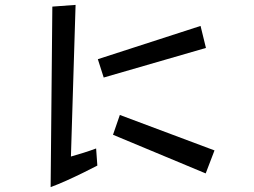

<svg xmlns="http://www.w3.org/2000/svg" viewBox="-20 -744 1040 785"><path d="M378 -67Q353 -54 319.5 -37.5Q286 -21 251.5 -5.5Q217 10 187 21L194 -717L289 -724L270 -104Q292 -110 322 -119.5Q352 -129 373 -137ZM380 -502 800 -638 822 -548 404 -427ZM470 -274 857 -129 821 -35 442 -193Z"/></svg>

Font: Stick
Style: Regular
Weight: 400
Designer: Fontworks Inc.
Foundry: Fontworks Inc.
Version: Version 1.100